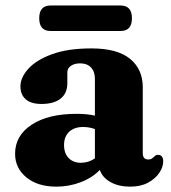

<svg xmlns="http://www.w3.org/2000/svg" viewBox="-20 -667 622 700"><path d="M35 -106.5Q35 -172.5 95.2 -212.2Q155.5 -252 259.5 -252Q297 -252 326 -245.5V-380Q326 -406 311.8 -421Q297.5 -436 272.5 -436Q251.5 -436 238.5 -427Q225.5 -418 225.5 -404V-363.5Q225.5 -327 201 -307.5Q176.5 -288 131.5 -288Q93 -288 73.8 -305Q54.5 -322 54.5 -352Q54.5 -384.5 83.5 -416.5Q112.5 -448.5 170 -469.5Q227.5 -490.5 313 -490.5Q408 -490.5 454.2 -452.5Q500.5 -414.5 500.5 -349V-108.5Q500.5 -85.5 521 -85.5Q529 -85.5 533.5 -88.8Q538 -92 542 -95.5Q544.5 -98.5 547.8 -100.5Q551 -102.5 555.5 -102.5Q575 -102.5 575 -78.5Q575 -58 560.8 -36.8Q546.5 -15.5 519.8 -1Q493 13.5 454.5 13.5Q412.5 13.5 382.8 -3.2Q353 -20 344 -47.5Q316 -18.5 273.8 -2.5Q231.5 13.5 185.5 13.5Q117.5 13.5 76.2 -20.2Q35 -54 35 -106.5ZM213.5 -138.5Q213.5 -107.5 230.5 -90.5Q247.5 -73.5 274.5 -73.5Q302.5 -73.5 326 -89.5V-196.5Q305.5 -204 282.5 -204Q251 -204 232.2 -186.5Q213.5 -169 213.5 -138.5ZM123 -600.5Q123 -647 164.5 -647H419.5Q461 -647 461 -600.5Q461 -554 419.5 -554H164.5Q123 -554 123 -600.5Z"/></svg>

Font: Fraunces 9pt S050
Style: Bold
Weight: 700
Version: Version 1.000; ttfautohint (v1.8.3)